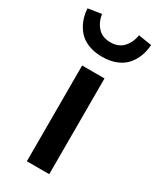

<svg xmlns="http://www.w3.org/2000/svg" viewBox="-222 -794 704 853"><g transform="rotate(30 130.0 -367.0)"><path d="M73.2 0V-491.2H188V0ZM-33.2 -723.1 35.2 -733.9Q41 -694.8 64.7 -668.9Q88.4 -643.1 129.9 -643.1Q171.4 -643.1 195.3 -669.2Q219.2 -695.3 225.1 -733.9L293 -723.1Q291 -691.4 280.8 -664.6Q270.5 -637.7 251.5 -615.7Q232.4 -593.8 201.2 -581.3Q169.9 -568.8 129.9 -568.8Q89.8 -568.8 58.6 -581.3Q27.3 -593.8 8.3 -615.7Q-10.7 -637.7 -21 -664.6Q-31.2 -691.4 -33.2 -723.1Z"/></g></svg>

Font: Source Sans 3 Semibold
Style: Regular
Weight: 600
Designer: Paul D. Hunt
Foundry: Adobe
Version: Version 3.052;hotconv 1.1.0;makeotfexe 2.6.0